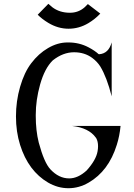

<svg xmlns="http://www.w3.org/2000/svg" viewBox="-20 -972 699 1004"><path d="M177.2 -895 232.9 -952.1Q249.5 -938 252.4 -935.1Q291 -905.3 345.7 -905.3Q390.6 -905.3 423.3 -934.6L439.5 -950.7L504.4 -900.9Q476.6 -871.6 442.4 -851.1Q393.6 -821.8 338.4 -821.8Q283.2 -821.8 232.4 -852.5Q199.2 -872.6 177.2 -895ZM85 -517.6Q106.9 -593.8 143.6 -641.6Q181.6 -691.9 231.4 -720.7Q281.7 -750 333 -750Q335.4 -750 337.9 -750Q394.5 -750 442.9 -724.6Q476.1 -707 495.6 -689L499.5 -688.5Q548.3 -692.4 564 -750.5V-468.3Q538.6 -567.9 504.4 -624.5Q487.8 -650.4 461.9 -669.4Q421.9 -698.7 367.2 -698.7Q309.6 -698.7 255.9 -656.2Q213.4 -614.7 189.5 -529.3Q167 -448.7 167 -371.6Q167 -368.7 167 -365.2Q167 -289.1 182.6 -226.6Q210.9 -121.6 243.2 -86.9Q287.6 -39.1 341.8 -39.1Q387.7 -39.1 433.1 -80.6Q482.4 -135.3 490.2 -180.7Q492.7 -194.8 492.7 -207Q492.7 -232.4 483.4 -249L481 -252.4Q444.3 -303.7 356.4 -313.5H610.4Q605.5 -261.2 590.8 -214.8Q569.3 -145.5 532.2 -96.2Q495.6 -47.4 444.3 -17.6Q393.6 12.2 337.9 12.2Q282.2 12.2 231.4 -17.3Q180.7 -46.9 143.6 -96.2Q106.4 -146 85 -214.6Q63.5 -283.2 63.5 -363.3Q63.5 -443.4 85 -517.6Z"/></svg>

Font: Modern Antiqua
Style: Regular
Weight: 500
Version: Version 1.0